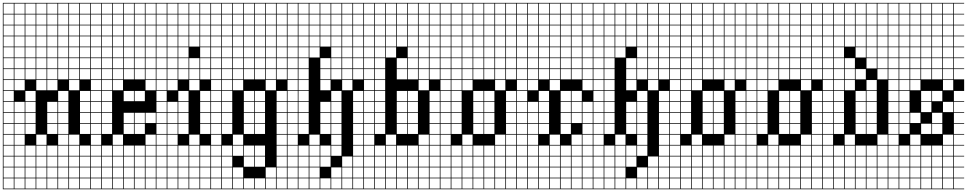

<svg xmlns="http://www.w3.org/2000/svg" viewBox="-20 -1025 6809 1352"><path d="M0 307.7V-1004.8H615.4V-1000H543.3V-927.9H615.4V-923.1H543.3V-851H615.4V-846.2H543.3V-774H615.4V-769.2H543.3V-697.1H615.4V-692.3H543.3V-620.2H615.4V-615.4H543.3V-543.3H615.4V-538.5H543.3V-466.3H615.4V-384.6H543.3V-312.5H615.4V-307.7H543.3V-235.6H615.4V-230.8H543.3V-158.7H615.4V-153.8H543.3V-81.7H615.4V0H543.3V72.1H615.4V76.9H543.3V149H615.4V153.8H543.3V226H615.4V230.8H543.3V302.9H615.4V307.7ZM466.3 -927.9H538.5V-1000H466.3ZM312.5 -927.9H384.6V-1000H312.5ZM235.6 -927.9H307.7V-1000H235.6ZM158.7 -927.9H230.8V-1000H158.7ZM4.8 -927.9H76.9V-1000H4.8ZM389.4 -927.9H461.5V-1000H389.4ZM81.7 -927.9H153.8V-1000H81.7ZM466.3 -851H538.5V-923.1H466.3ZM312.5 -851H384.6V-923.1H312.5ZM235.6 -851H307.7V-923.1H235.6ZM158.7 -851H230.8V-923.1H158.7ZM4.8 -851H76.9V-923.1H4.8ZM389.4 -851H461.5V-923.1H389.4ZM81.7 -851H153.8V-923.1H81.7ZM466.3 -774H538.5V-846.2H466.3ZM312.5 -774H384.6V-846.2H312.5ZM235.6 -774H307.7V-846.2H235.6ZM4.8 -774H76.9V-846.2H4.8ZM158.7 -774H230.8V-846.2H158.7ZM389.4 -774H461.5V-846.2H389.4ZM81.7 -774H153.8V-846.2H81.7ZM466.3 -697.1H538.5V-769.2H466.3ZM312.5 -697.1H384.6V-769.2H312.5ZM235.6 -697.1H307.7V-769.2H235.6ZM4.8 -697.1H76.9V-769.2H4.8ZM158.7 -697.1H230.8V-769.2H158.7ZM389.4 -697.1H461.5V-769.2H389.4ZM81.7 -697.1H153.8V-769.2H81.7ZM81.7 -620.2H153.8V-692.3H81.7ZM312.5 -620.2H384.6V-692.3H312.5ZM466.3 -620.2H538.5V-692.3H466.3ZM235.6 -620.2H307.7V-692.3H235.6ZM4.8 -620.2H76.9V-692.3H4.8ZM158.7 -620.2H230.8V-692.3H158.7ZM389.4 -620.2H461.5V-692.3H389.4ZM81.7 -543.3H153.8V-615.4H81.7ZM389.4 -543.3H461.5V-615.4H389.4ZM312.5 -543.3H384.6V-615.4H312.5ZM466.3 -543.3H538.5V-615.4H466.3ZM235.6 -543.3H307.7V-615.4H235.6ZM4.8 -543.3H76.9V-615.4H4.8ZM158.7 -543.3H230.8V-615.4H158.7ZM158.7 -466.3H230.8V-538.5H158.7ZM466.3 -466.3H538.5V-538.5H466.3ZM389.4 -466.3H461.5V-538.5H389.4ZM235.6 -466.3H307.7V-538.5H235.6ZM4.8 -466.3H76.9V-538.5H4.8ZM81.7 -466.3H153.8V-538.5H81.7ZM312.5 -466.3H384.6V-538.5H312.5ZM466.3 -389.4H538.5V-461.5H466.3ZM235.6 -389.4H307.7V-461.5H235.6ZM81.7 -389.4H153.8V-461.5H81.7ZM4.8 -389.4H76.9V-461.5H4.8ZM312.5 -389.4H384.6V-461.5H312.5ZM158.7 -312.5H230.8V-384.6H158.7ZM389.4 -312.5H461.5V-384.6H389.4ZM4.8 -312.5H76.9V-384.6H4.8ZM81.7 -235.6H153.8V-307.7H81.7ZM158.7 -235.6H230.8V-307.7H158.7ZM4.8 -235.6H76.9V-307.7H4.8ZM312.5 -235.6H384.6V-307.7H312.5ZM389.4 -235.6H461.5V-307.7H389.4ZM81.7 -158.7H153.8V-230.8H81.7ZM389.4 -158.7H461.5V-230.8H389.4ZM4.8 -158.7H76.9V-230.8H4.8ZM158.7 -158.7H230.8V-230.8H158.7ZM312.5 -158.7H384.6V-230.8H312.5ZM81.7 -81.7H153.8V-153.8H81.7ZM389.4 -81.7H461.5V-153.8H389.4ZM4.8 -81.7H76.9V-153.8H4.8ZM312.5 -81.7H384.6V-153.8H312.5ZM158.7 -81.7H230.8V-153.8H158.7ZM153.8 -76.9H81.7V-4.8H153.8ZM235.6 -4.8H307.7V-76.9H235.6ZM4.8 -4.8H76.9V-76.9H4.8ZM466.3 -4.8H538.5V-76.9H466.3ZM389.4 -4.8H461.5V-76.9H389.4ZM4.8 72.1H76.9V0H4.8ZM466.3 72.1H538.5V0H466.3ZM81.7 72.1H153.8V0H81.7ZM389.4 72.1H461.5V0H389.4ZM312.5 72.1H384.6V0H312.5ZM235.6 72.1H307.7V0H235.6ZM158.7 72.1H230.8V0H158.7ZM312.5 149H384.6V76.9H312.5ZM235.6 149H307.7V76.9H235.6ZM158.7 149H230.8V76.9H158.7ZM389.4 149H461.5V76.9H389.4ZM81.7 149H153.8V76.9H81.7ZM466.3 149H538.5V76.9H466.3ZM4.8 149H76.9V76.9H4.8ZM158.7 226H230.8V153.8H158.7ZM235.6 226H307.7V153.8H235.6ZM466.3 226H538.5V153.8H466.3ZM389.4 226H461.5V153.8H389.4ZM81.7 226H153.8V153.8H81.7ZM312.5 226H384.6V153.8H312.5ZM4.8 226H76.9V153.8H4.8ZM235.6 302.9H307.7V230.8H235.6ZM466.3 302.9H538.5V230.8H466.3ZM389.4 302.9H461.5V230.8H389.4ZM81.7 302.9H153.8V230.8H81.7ZM312.5 302.9H384.6V230.8H312.5ZM4.8 302.9H76.9V230.8H4.8ZM158.7 302.9H230.8V230.8H158.7Z M615.4 307.7V-1004.8H1076.9V-1000H1004.8V-927.9H1076.9V-923.1H1004.8V-851H1076.9V-846.2H1004.8V-774H1076.9V-769.2H1004.8V-697.1H1076.9V-692.3H1004.8V-620.2H1076.9V-615.4H1004.8V-543.3H1076.9V-538.5H1004.8V-466.3H1076.9V-461.5H1004.8V-389.4H1076.9V-230.8H1004.8V-158.7H1076.9V-76.9H1004.8V-4.8H1076.9V0H1004.8V72.1H1076.9V76.9H1004.8V149H1076.9V153.8H1004.8V226H1076.9V230.8H1004.8V302.9H1076.9V307.7ZM927.9 -927.9H1000V-1000H927.9ZM697.1 -927.9H769.2V-1000H697.1ZM774 -927.9H846.2V-1000H774ZM620.2 -927.9H692.3V-1000H620.2ZM851 -927.9H923.1V-1000H851ZM927.9 -851H1000V-923.1H927.9ZM851 -851H923.1V-923.1H851ZM774 -851H846.2V-923.1H774ZM697.1 -851H769.2V-923.1H697.1ZM620.2 -851H692.3V-923.1H620.2ZM927.9 -774H1000V-846.2H927.9ZM697.1 -774H769.2V-846.2H697.1ZM620.2 -774H692.3V-846.2H620.2ZM774 -774H846.2V-846.2H774ZM851 -774H923.1V-846.2H851ZM927.9 -697.1H1000V-769.2H927.9ZM620.2 -697.1H692.3V-769.2H620.2ZM697.1 -697.1H769.2V-769.2H697.1ZM774 -697.1H846.2V-769.2H774ZM851 -697.1H923.1V-769.2H851ZM927.9 -620.2H1000V-692.3H927.9ZM851 -620.2H923.1V-692.3H851ZM620.2 -620.2H692.3V-692.3H620.2ZM774 -620.2H846.2V-692.3H774ZM697.1 -620.2H769.2V-692.3H697.1ZM927.9 -543.3H1000V-615.4H927.9ZM697.1 -543.3H769.2V-615.4H697.1ZM774 -543.3H846.2V-615.4H774ZM620.2 -543.3H692.3V-615.4H620.2ZM851 -543.3H923.1V-615.4H851ZM697.1 -466.3H769.2V-538.5H697.1ZM774 -466.3H846.2V-538.5H774ZM620.2 -466.3H692.3V-538.5H620.2ZM851 -466.3H923.1V-538.5H851ZM927.9 -466.3H1000V-538.5H927.9ZM697.1 -389.4H769.2V-461.5H697.1ZM774 -389.4H846.2V-461.5H774ZM620.2 -389.4H692.3V-461.5H620.2ZM697.1 -312.5H769.2V-384.6H697.1ZM927.9 -312.5H1000V-384.6H927.9ZM620.2 -312.5H692.3V-384.6H620.2ZM851 -312.5H923.1V-384.6H851ZM697.1 -235.6H769.2V-307.7H697.1ZM620.2 -235.6H692.3V-307.7H620.2ZM697.1 -158.7H769.2V-230.8H697.1ZM927.9 -158.7H1000V-230.8H927.9ZM620.2 -158.7H692.3V-230.8H620.2ZM851 -158.7H923.1V-230.8H851ZM927.9 -81.7H1000V-153.8H927.9ZM697.1 -81.7H769.2V-153.8H697.1ZM620.2 -81.7H692.3V-153.8H620.2ZM851 -81.7H923.1V-153.8H851ZM692.3 -76.9H620.2V-4.8H692.3ZM774 -4.8H846.2V-76.9H774ZM851 72.1H923.1V0H851ZM927.9 72.1H1000V0H927.9ZM697.1 72.1H769.2V0H697.1ZM620.2 72.1H692.3V0H620.2ZM774 72.1H846.2V0H774ZM851 149H923.1V76.9H851ZM774 149H846.2V76.9H774ZM927.9 149H1000V76.9H927.9ZM697.1 149H769.2V76.9H697.1ZM620.2 149H692.3V76.9H620.2ZM851 226H923.1V153.8H851ZM774 226H846.2V153.8H774ZM927.9 226H1000V153.8H927.9ZM697.1 226H769.2V153.8H697.1ZM620.2 226H692.3V153.8H620.2ZM851 302.9H923.1V230.8H851ZM927.9 302.9H1000V230.8H927.9ZM774 302.9H846.2V230.8H774ZM697.1 302.9H769.2V230.8H697.1ZM620.2 302.9H692.3V230.8H620.2Z M1076.9 307.7V-1004.8H1461.5V-1000H1389.4V-927.9H1461.5V-923.1H1389.4V-851H1461.5V-846.2H1389.4V-774H1461.5V-769.2H1389.4V-697.1H1461.5V-692.3H1389.4V-620.2H1461.5V-615.4H1389.4V-543.3H1461.5V-538.5H1389.4V-466.3H1461.5V-384.6H1389.4V-312.5H1461.5V-307.7H1389.4V-235.6H1461.5V-230.8H1389.4V-158.7H1461.5V-153.8H1389.4V-81.7H1461.5V0H1389.4V72.1H1461.5V76.9H1389.4V149H1461.5V153.8H1389.4V226H1461.5V230.8H1389.4V302.9H1461.5V307.7ZM1312.5 -927.9H1384.6V-1000H1312.5ZM1235.6 -927.9H1307.7V-1000H1235.6ZM1158.7 -927.9H1230.8V-1000H1158.7ZM1081.7 -927.9H1153.8V-1000H1081.7ZM1312.5 -851H1384.6V-923.1H1312.5ZM1235.6 -851H1307.7V-923.1H1235.6ZM1158.7 -851H1230.8V-923.1H1158.7ZM1081.7 -851H1153.8V-923.1H1081.7ZM1312.5 -774H1384.6V-846.2H1312.5ZM1235.6 -774H1307.7V-846.2H1235.6ZM1158.7 -774H1230.8V-846.2H1158.7ZM1081.7 -774H1153.8V-846.2H1081.7ZM1158.7 -697.1H1230.8V-769.2H1158.7ZM1081.7 -697.1H1153.8V-769.2H1081.7ZM1312.5 -697.1H1384.6V-769.2H1312.5ZM1235.6 -697.1H1307.7V-769.2H1235.6ZM1081.7 -620.2H1153.8V-692.3H1081.7ZM1158.7 -620.2H1230.8V-692.3H1158.7ZM1235.6 -620.2H1307.7V-692.3H1235.6ZM1312.5 -543.3H1384.6V-615.4H1312.5ZM1158.7 -543.3H1230.8V-615.4H1158.7ZM1081.7 -543.3H1153.8V-615.4H1081.7ZM1235.6 -543.3H1307.7V-615.4H1235.6ZM1081.7 -466.3H1153.8V-538.5H1081.7ZM1312.5 -466.3H1384.6V-538.5H1312.5ZM1158.7 -466.3H1230.8V-538.5H1158.7ZM1235.6 -466.3H1307.7V-538.5H1235.6ZM1081.7 -389.4H1153.8V-461.5H1081.7ZM1312.5 -389.4H1384.6V-461.5H1312.5ZM1158.7 -389.4H1230.8V-461.5H1158.7ZM1081.7 -312.5H1153.8V-384.6H1081.7ZM1235.6 -312.5H1307.7V-384.6H1235.6ZM1158.7 -235.6H1230.8V-307.7H1158.7ZM1081.7 -235.6H1153.8V-307.7H1081.7ZM1235.6 -235.6H1307.7V-307.7H1235.6ZM1158.7 -158.7H1230.8V-230.8H1158.7ZM1081.7 -158.7H1153.8V-230.8H1081.7ZM1235.6 -158.7H1307.7V-230.8H1235.6ZM1158.7 -81.7H1230.8V-153.8H1158.7ZM1081.7 -81.7H1153.8V-153.8H1081.7ZM1235.6 -81.7H1307.7V-153.8H1235.6ZM1230.8 -76.9H1158.7V-4.8H1230.8ZM1081.7 -4.8H1153.8V-76.9H1081.7ZM1312.5 -4.8H1384.6V-76.9H1312.5ZM1081.7 72.1H1153.8V0H1081.7ZM1312.5 72.1H1384.6V0H1312.5ZM1158.7 72.1H1230.8V0H1158.7ZM1235.6 72.1H1307.7V0H1235.6ZM1235.6 149H1307.7V76.9H1235.6ZM1081.7 149H1153.8V76.9H1081.7ZM1312.5 149H1384.6V76.9H1312.5ZM1158.7 149H1230.8V76.9H1158.7ZM1235.6 226H1307.7V153.8H1235.6ZM1312.5 226H1384.6V153.8H1312.5ZM1158.7 226H1230.8V153.8H1158.7ZM1081.7 226H1153.8V153.8H1081.7ZM1235.6 302.9H1307.7V230.8H1235.6ZM1312.5 302.9H1384.6V230.8H1312.5ZM1158.7 302.9H1230.8V230.8H1158.7ZM1081.7 302.9H1153.8V230.8H1081.7Z M1461.5 307.7V-1004.8H2000V-1000H1927.9V-927.9H2000V-923.1H1927.9V-851H2000V-846.2H1927.9V-774H2000V-769.2H1927.9V-697.1H2000V-692.3H1927.9V-620.2H2000V-615.4H1927.9V-543.3H2000V-538.5H1927.9V-466.3H2000V-384.6H1927.9V-312.5H2000V-307.7H1927.9V-235.6H2000V-230.8H1927.9V-158.7H2000V-153.8H1927.9V-81.7H2000V-76.9H1927.9V-4.8H2000V0H1927.9V72.1H2000V76.9H1927.9V149H2000V153.8H1927.9V226H2000V230.8H1927.9V302.9H2000V307.7ZM1851 -927.9H1923.1V-1000H1851ZM1774 -927.9H1846.2V-1000H1774ZM1697.1 -927.9H1769.2V-1000H1697.1ZM1620.2 -927.9H1692.3V-1000H1620.2ZM1543.3 -927.9H1615.4V-1000H1543.3ZM1466.3 -927.9H1538.5V-1000H1466.3ZM1851 -851H1923.1V-923.1H1851ZM1774 -851H1846.2V-923.1H1774ZM1697.1 -851H1769.2V-923.1H1697.1ZM1620.2 -851H1692.3V-923.1H1620.2ZM1543.3 -851H1615.4V-923.1H1543.3ZM1466.3 -851H1538.5V-923.1H1466.3ZM1851 -774H1923.1V-846.2H1851ZM1774 -774H1846.2V-846.2H1774ZM1697.1 -774H1769.2V-846.2H1697.1ZM1620.2 -774H1692.3V-846.2H1620.2ZM1466.3 -774H1538.5V-846.2H1466.3ZM1543.3 -774H1615.4V-846.2H1543.3ZM1620.2 -697.1H1692.3V-769.2H1620.2ZM1851 -697.1H1923.1V-769.2H1851ZM1697.1 -697.1H1769.2V-769.2H1697.1ZM1543.3 -697.1H1615.4V-769.2H1543.3ZM1466.3 -697.1H1538.5V-769.2H1466.3ZM1774 -697.1H1846.2V-769.2H1774ZM1620.2 -620.2H1692.3V-692.3H1620.2ZM1697.1 -620.2H1769.2V-692.3H1697.1ZM1543.3 -620.2H1615.4V-692.3H1543.3ZM1851 -620.2H1923.1V-692.3H1851ZM1466.3 -620.2H1538.5V-692.3H1466.3ZM1774 -620.2H1846.2V-692.3H1774ZM1697.1 -543.3H1769.2V-615.4H1697.1ZM1543.3 -543.3H1615.4V-615.4H1543.3ZM1851 -543.3H1923.1V-615.4H1851ZM1620.2 -543.3H1692.3V-615.4H1620.2ZM1774 -543.3H1846.2V-615.4H1774ZM1466.3 -543.3H1538.5V-615.4H1466.3ZM1697.1 -466.3H1769.2V-538.5H1697.1ZM1543.3 -466.3H1615.4V-538.5H1543.3ZM1851 -466.3H1923.1V-538.5H1851ZM1774 -466.3H1846.2V-538.5H1774ZM1620.2 -466.3H1692.3V-538.5H1620.2ZM1466.3 -466.3H1538.5V-538.5H1466.3ZM1543.3 -389.4H1615.4V-461.5H1543.3ZM1851 -389.4H1923.1V-461.5H1851ZM1620.2 -389.4H1692.3V-461.5H1620.2ZM1466.3 -389.4H1538.5V-461.5H1466.3ZM1697.1 -312.5H1769.2V-384.6H1697.1ZM1774 -312.5H1846.2V-384.6H1774ZM1543.3 -312.5H1615.4V-384.6H1543.3ZM1466.3 -312.5H1538.5V-384.6H1466.3ZM1697.1 -235.6H1769.2V-307.7H1697.1ZM1543.3 -235.6H1615.4V-307.7H1543.3ZM1466.3 -235.6H1538.5V-307.7H1466.3ZM1774 -235.6H1846.2V-307.7H1774ZM1697.1 -158.7H1769.2V-230.8H1697.1ZM1543.3 -158.7H1615.4V-230.8H1543.3ZM1466.3 -158.7H1538.5V-230.8H1466.3ZM1774 -158.7H1846.2V-230.8H1774ZM1466.3 -81.7H1538.5V-153.8H1466.3ZM1697.1 -81.7H1769.2V-153.8H1697.1ZM1543.3 -81.7H1615.4V-153.8H1543.3ZM1774 -81.7H1846.2V-153.8H1774ZM1538.5 -76.9H1466.3V-4.8H1538.5ZM1620.2 -4.8H1692.3V-76.9H1620.2ZM1774 72.1H1846.2V0H1774ZM1697.1 72.1H1769.2V0H1697.1ZM1466.3 72.1H1538.5V0H1466.3ZM1620.2 72.1H1692.3V0H1620.2ZM1543.3 72.1H1615.4V0H1543.3ZM1774 149H1846.2V76.9H1774ZM1697.1 149H1769.2V76.9H1697.1ZM1466.3 149H1538.5V76.9H1466.3ZM1543.3 149H1615.4V76.9H1543.3ZM1543.3 226H1615.4V153.8H1543.3ZM1851 226H1923.1V153.8H1851ZM1620.2 226H1692.3V153.8H1620.2ZM1466.3 226H1538.5V153.8H1466.3ZM1774 302.9H1846.2V230.8H1774ZM1697.1 302.9H1769.2V230.8H1697.1ZM1851 302.9H1923.1V230.8H1851ZM1620.2 302.9H1692.3V230.8H1620.2ZM1543.3 302.9H1615.4V230.8H1543.3ZM1466.3 302.9H1538.5V230.8H1466.3Z M2000 307.7V-1004.8H2538.5V-1000H2466.3V-927.9H2538.5V-923.1H2466.3V-851H2538.5V-846.2H2466.3V-774H2538.5V-769.2H2466.3V-697.1H2538.5V-692.3H2466.3V-620.2H2538.5V-615.4H2466.3V-543.3H2538.5V-538.5H2466.3V-466.3H2538.5V-384.6H2466.3V-312.5H2538.5V-307.7H2466.3V-235.6H2538.5V-230.8H2466.3V-158.7H2538.5V-153.8H2466.3V-81.7H2538.5V-76.9H2466.3V-4.8H2538.5V0H2466.3V72.1H2538.5V76.9H2466.3V149H2538.5V153.8H2466.3V226H2538.5V230.8H2466.3V302.9H2538.5V307.7ZM2389.4 -927.9H2461.5V-1000H2389.4ZM2312.5 -927.9H2384.6V-1000H2312.5ZM2235.6 -927.9H2307.7V-1000H2235.6ZM2158.7 -927.9H2230.8V-1000H2158.7ZM2081.7 -927.9H2153.8V-1000H2081.7ZM2004.8 -927.9H2076.9V-1000H2004.8ZM2389.4 -851H2461.5V-923.1H2389.4ZM2312.5 -851H2384.6V-923.1H2312.5ZM2235.6 -851H2307.7V-923.1H2235.6ZM2158.7 -851H2230.8V-923.1H2158.7ZM2081.7 -851H2153.8V-923.1H2081.7ZM2004.8 -851H2076.9V-923.1H2004.8ZM2158.7 -774H2230.8V-846.2H2158.7ZM2004.8 -774H2076.9V-846.2H2004.8ZM2389.4 -774H2461.5V-846.2H2389.4ZM2235.6 -774H2307.7V-846.2H2235.6ZM2081.7 -774H2153.8V-846.2H2081.7ZM2312.5 -774H2384.6V-846.2H2312.5ZM2004.8 -697.1H2076.9V-769.2H2004.8ZM2389.4 -697.1H2461.5V-769.2H2389.4ZM2235.6 -697.1H2307.7V-769.2H2235.6ZM2081.7 -697.1H2153.8V-769.2H2081.7ZM2158.7 -697.1H2230.8V-769.2H2158.7ZM2312.5 -697.1H2384.6V-769.2H2312.5ZM2389.4 -620.2H2461.5V-692.3H2389.4ZM2081.7 -620.2H2153.8V-692.3H2081.7ZM2004.8 -620.2H2076.9V-692.3H2004.8ZM2312.5 -620.2H2384.6V-692.3H2312.5ZM2158.7 -620.2H2230.8V-692.3H2158.7ZM2004.8 -543.3H2076.9V-615.4H2004.8ZM2389.4 -543.3H2461.5V-615.4H2389.4ZM2235.6 -543.3H2307.7V-615.4H2235.6ZM2081.7 -543.3H2153.8V-615.4H2081.7ZM2312.5 -543.3H2384.6V-615.4H2312.5ZM2004.8 -466.3H2076.9V-538.5H2004.8ZM2389.4 -466.3H2461.5V-538.5H2389.4ZM2235.6 -466.3H2307.7V-538.5H2235.6ZM2081.7 -466.3H2153.8V-538.5H2081.7ZM2312.5 -466.3H2384.6V-538.5H2312.5ZM2004.8 -389.4H2076.9V-461.5H2004.8ZM2081.7 -389.4H2153.8V-461.5H2081.7ZM2389.4 -389.4H2461.5V-461.5H2389.4ZM2235.6 -389.4H2307.7V-461.5H2235.6ZM2004.8 -312.5H2076.9V-384.6H2004.8ZM2312.5 -312.5H2384.6V-384.6H2312.5ZM2081.7 -312.5H2153.8V-384.6H2081.7ZM2004.8 -235.6H2076.9V-307.7H2004.8ZM2312.5 -235.6H2384.6V-307.7H2312.5ZM2081.7 -235.6H2153.8V-307.7H2081.7ZM2235.6 -235.6H2307.7V-307.7H2235.6ZM2235.6 -158.7H2307.7V-230.8H2235.6ZM2081.7 -158.7H2153.8V-230.8H2081.7ZM2004.8 -158.7H2076.9V-230.8H2004.8ZM2312.5 -158.7H2384.6V-230.8H2312.5ZM2235.6 -81.7H2307.7V-153.8H2235.6ZM2081.7 -81.7H2153.8V-153.8H2081.7ZM2004.8 -81.7H2076.9V-153.8H2004.8ZM2312.5 -81.7H2384.6V-153.8H2312.5ZM2076.9 -76.9H2004.8V-4.8H2076.9ZM2312.5 -4.8H2384.6V-76.9H2312.5ZM2158.7 -4.8H2230.8V-76.9H2158.7ZM2004.8 72.1H2076.9V0H2004.8ZM2158.7 72.1H2230.8V0H2158.7ZM2312.5 72.1H2384.6V0H2312.5ZM2235.6 72.1H2307.7V0H2235.6ZM2081.7 72.1H2153.8V0H2081.7ZM2004.8 149H2076.9V76.9H2004.8ZM2389.4 149H2461.5V76.9H2389.4ZM2235.6 149H2307.7V76.9H2235.6ZM2081.7 149H2153.8V76.9H2081.7ZM2158.7 149H2230.8V76.9H2158.7ZM2312.5 226H2384.6V153.8H2312.5ZM2158.7 226H2230.8V153.8H2158.7ZM2004.8 226H2076.9V153.8H2004.8ZM2389.4 226H2461.5V153.8H2389.4ZM2081.7 226H2153.8V153.8H2081.7ZM2312.5 302.9H2384.6V230.8H2312.5ZM2235.6 302.9H2307.7V230.8H2235.6ZM2158.7 302.9H2230.8V230.8H2158.7ZM2389.4 302.9H2461.5V230.8H2389.4ZM2081.7 302.9H2153.8V230.8H2081.7ZM2004.8 302.9H2076.9V230.8H2004.8Z M2538.5 307.7V-1004.8H3076.9V-1000H3004.8V-927.9H3076.9V-923.1H3004.8V-851H3076.9V-846.2H3004.8V-774H3076.9V-769.2H3004.8V-697.1H3076.9V-692.3H3004.8V-620.2H3076.9V-615.4H3004.8V-543.3H3076.9V-538.5H3004.8V-466.3H3076.9V-384.6H3004.8V-312.5H3076.9V-307.7H3004.8V-235.6H3076.9V-230.8H3004.8V-158.7H3076.9V-153.8H3004.8V-81.7H3076.9V-76.9H3004.8V-4.8H3076.9V0H3004.8V72.1H3076.9V76.9H3004.8V149H3076.9V153.8H3004.8V226H3076.9V230.8H3004.8V302.9H3076.9V307.7ZM2697.1 -927.9H2769.2V-1000H2697.1ZM2620.2 -927.9H2692.3V-1000H2620.2ZM2851 -927.9H2923.1V-1000H2851ZM2927.9 -927.9H3000V-1000H2927.9ZM2543.3 -927.9H2615.4V-1000H2543.3ZM2774 -927.9H2846.2V-1000H2774ZM2927.9 -851H3000V-923.1H2927.9ZM2851 -851H2923.1V-923.1H2851ZM2620.2 -851H2692.3V-923.1H2620.2ZM2697.1 -851H2769.2V-923.1H2697.1ZM2774 -851H2846.2V-923.1H2774ZM2543.3 -851H2615.4V-923.1H2543.3ZM2697.1 -774H2769.2V-846.2H2697.1ZM2543.3 -774H2615.4V-846.2H2543.3ZM2774 -774H2846.2V-846.2H2774ZM2620.2 -774H2692.3V-846.2H2620.2ZM2851 -774H2923.1V-846.2H2851ZM2927.9 -774H3000V-846.2H2927.9ZM2543.3 -697.1H2615.4V-769.2H2543.3ZM2774 -697.1H2846.2V-769.2H2774ZM2927.9 -697.1H3000V-769.2H2927.9ZM2851 -697.1H2923.1V-769.2H2851ZM2697.1 -697.1H2769.2V-769.2H2697.1ZM2620.2 -697.1H2692.3V-769.2H2620.2ZM2927.9 -620.2H3000V-692.3H2927.9ZM2543.3 -620.2H2615.4V-692.3H2543.3ZM2851 -620.2H2923.1V-692.3H2851ZM2697.1 -620.2H2769.2V-692.3H2697.1ZM2620.2 -620.2H2692.3V-692.3H2620.2ZM2543.3 -543.3H2615.4V-615.4H2543.3ZM2851 -543.3H2923.1V-615.4H2851ZM2774 -543.3H2846.2V-615.4H2774ZM2620.2 -543.3H2692.3V-615.4H2620.2ZM2927.9 -543.3H3000V-615.4H2927.9ZM2927.9 -466.3H3000V-538.5H2927.9ZM2620.2 -466.3H2692.3V-538.5H2620.2ZM2851 -466.3H2923.1V-538.5H2851ZM2774 -466.3H2846.2V-538.5H2774ZM2543.3 -466.3H2615.4V-538.5H2543.3ZM2543.3 -389.4H2615.4V-461.5H2543.3ZM2927.9 -389.4H3000V-461.5H2927.9ZM2620.2 -389.4H2692.3V-461.5H2620.2ZM2620.2 -312.5H2692.3V-384.6H2620.2ZM2543.3 -312.5H2615.4V-384.6H2543.3ZM2774 -312.5H2846.2V-384.6H2774ZM2851 -312.5H2923.1V-384.6H2851ZM2620.2 -235.6H2692.3V-307.7H2620.2ZM2543.3 -235.6H2615.4V-307.7H2543.3ZM2774 -235.6H2846.2V-307.7H2774ZM2851 -235.6H2923.1V-307.7H2851ZM2543.3 -158.7H2615.4V-230.8H2543.3ZM2620.2 -158.7H2692.3V-230.8H2620.2ZM2774 -158.7H2846.2V-230.8H2774ZM2851 -158.7H2923.1V-230.8H2851ZM2543.3 -81.7H2615.4V-153.8H2543.3ZM2774 -81.7H2846.2V-153.8H2774ZM2620.2 -81.7H2692.3V-153.8H2620.2ZM2851 -81.7H2923.1V-153.8H2851ZM2615.4 -76.9H2543.3V-4.8H2615.4ZM2697.1 -4.8H2769.2V-76.9H2697.1ZM2927.9 -4.8H3000V-76.9H2927.9ZM2851 72.1H2923.1V0H2851ZM2620.2 72.1H2692.3V0H2620.2ZM2774 72.1H2846.2V0H2774ZM2543.3 72.1H2615.4V0H2543.3ZM2927.9 72.1H3000V0H2927.9ZM2697.1 72.1H2769.2V0H2697.1ZM2851 149H2923.1V76.9H2851ZM2620.2 149H2692.3V76.9H2620.2ZM2774 149H2846.2V76.9H2774ZM2543.3 149H2615.4V76.9H2543.3ZM2927.9 149H3000V76.9H2927.9ZM2697.1 149H2769.2V76.9H2697.1ZM2851 226H2923.1V153.8H2851ZM2620.2 226H2692.3V153.8H2620.2ZM2774 226H2846.2V153.8H2774ZM2697.1 226H2769.2V153.8H2697.1ZM2543.3 226H2615.4V153.8H2543.3ZM2927.9 226H3000V153.8H2927.9ZM2927.9 302.9H3000V230.8H2927.9ZM2851 302.9H2923.1V230.8H2851ZM2543.3 302.9H2615.4V230.8H2543.3ZM2697.1 302.9H2769.2V230.8H2697.1ZM2620.2 302.9H2692.3V230.8H2620.2ZM2774 302.9H2846.2V230.8H2774Z M3076.9 307.7V-1004.8H3615.4V-1000H3543.3V-927.9H3615.4V-923.1H3543.3V-851H3615.4V-846.2H3543.3V-774H3615.4V-769.2H3543.3V-697.1H3615.4V-692.3H3543.3V-620.2H3615.4V-615.4H3543.3V-543.3H3615.4V-538.5H3543.3V-466.3H3615.4V-384.6H3543.3V-312.5H3615.4V-307.7H3543.3V-235.6H3615.4V-230.8H3543.3V-158.7H3615.4V-153.8H3543.3V-81.7H3615.4V-76.9H3543.3V-4.8H3615.4V0H3543.3V72.1H3615.4V76.9H3543.3V149H3615.4V153.8H3543.3V226H3615.4V230.8H3543.3V302.9H3615.4V307.7ZM3466.3 -927.9H3538.5V-1000H3466.3ZM3389.4 -927.9H3461.5V-1000H3389.4ZM3312.5 -927.9H3384.6V-1000H3312.5ZM3235.6 -927.9H3307.7V-1000H3235.6ZM3158.7 -927.9H3230.8V-1000H3158.7ZM3081.7 -927.9H3153.8V-1000H3081.7ZM3235.6 -851H3307.7V-923.1H3235.6ZM3389.4 -851H3461.5V-923.1H3389.4ZM3158.7 -851H3230.8V-923.1H3158.7ZM3081.7 -851H3153.8V-923.1H3081.7ZM3312.5 -851H3384.6V-923.1H3312.5ZM3466.3 -851H3538.5V-923.1H3466.3ZM3389.4 -774H3461.5V-846.2H3389.4ZM3158.7 -774H3230.8V-846.2H3158.7ZM3081.7 -774H3153.8V-846.2H3081.7ZM3466.3 -774H3538.5V-846.2H3466.3ZM3312.5 -774H3384.6V-846.2H3312.5ZM3235.6 -774H3307.7V-846.2H3235.6ZM3235.6 -697.1H3307.7V-769.2H3235.6ZM3389.4 -697.1H3461.5V-769.2H3389.4ZM3081.7 -697.1H3153.8V-769.2H3081.7ZM3466.3 -697.1H3538.5V-769.2H3466.3ZM3158.7 -697.1H3230.8V-769.2H3158.7ZM3312.5 -697.1H3384.6V-769.2H3312.5ZM3389.4 -620.2H3461.5V-692.3H3389.4ZM3312.5 -620.2H3384.6V-692.3H3312.5ZM3466.3 -620.2H3538.5V-692.3H3466.3ZM3081.7 -620.2H3153.8V-692.3H3081.7ZM3158.7 -620.2H3230.8V-692.3H3158.7ZM3235.6 -620.2H3307.7V-692.3H3235.6ZM3158.7 -543.3H3230.8V-615.4H3158.7ZM3081.7 -543.3H3153.8V-615.4H3081.7ZM3466.3 -543.3H3538.5V-615.4H3466.3ZM3312.5 -543.3H3384.6V-615.4H3312.5ZM3389.4 -543.3H3461.5V-615.4H3389.4ZM3235.6 -543.3H3307.7V-615.4H3235.6ZM3312.5 -466.3H3384.6V-538.5H3312.5ZM3158.7 -466.3H3230.8V-538.5H3158.7ZM3466.3 -466.3H3538.5V-538.5H3466.3ZM3081.7 -466.3H3153.8V-538.5H3081.7ZM3389.4 -466.3H3461.5V-538.5H3389.4ZM3235.6 -466.3H3307.7V-538.5H3235.6ZM3235.6 -389.4H3307.7V-461.5H3235.6ZM3466.3 -389.4H3538.5V-461.5H3466.3ZM3158.7 -389.4H3230.8V-461.5H3158.7ZM3081.7 -389.4H3153.8V-461.5H3081.7ZM3158.7 -312.5H3230.8V-384.6H3158.7ZM3081.7 -312.5H3153.8V-384.6H3081.7ZM3389.4 -312.5H3461.5V-384.6H3389.4ZM3312.5 -312.5H3384.6V-384.6H3312.5ZM3081.7 -235.6H3153.8V-307.7H3081.7ZM3312.5 -235.6H3384.6V-307.7H3312.5ZM3389.4 -235.6H3461.5V-307.7H3389.4ZM3158.7 -235.6H3230.8V-307.7H3158.7ZM3312.5 -158.7H3384.6V-230.8H3312.5ZM3081.7 -158.7H3153.8V-230.8H3081.7ZM3158.7 -158.7H3230.8V-230.8H3158.7ZM3389.4 -158.7H3461.5V-230.8H3389.4ZM3312.5 -81.7H3384.6V-153.8H3312.5ZM3158.7 -81.7H3230.8V-153.8H3158.7ZM3081.7 -81.7H3153.8V-153.8H3081.7ZM3389.4 -81.7H3461.5V-153.8H3389.4ZM3153.8 -76.9H3081.7V-4.8H3153.8ZM3235.6 -4.8H3307.7V-76.9H3235.6ZM3466.3 -4.8H3538.5V-76.9H3466.3ZM3389.4 72.1H3461.5V0H3389.4ZM3312.5 72.1H3384.6V0H3312.5ZM3235.6 72.1H3307.7V0H3235.6ZM3466.3 72.1H3538.5V0H3466.3ZM3081.7 72.1H3153.8V0H3081.7ZM3158.7 72.1H3230.8V0H3158.7ZM3389.4 149H3461.5V76.9H3389.4ZM3081.7 149H3153.8V76.9H3081.7ZM3235.6 149H3307.7V76.9H3235.6ZM3466.3 149H3538.5V76.9H3466.3ZM3158.7 149H3230.8V76.9H3158.7ZM3312.5 149H3384.6V76.9H3312.5ZM3081.7 226H3153.8V153.8H3081.7ZM3389.4 226H3461.5V153.8H3389.4ZM3312.5 226H3384.6V153.8H3312.5ZM3466.3 226H3538.5V153.8H3466.3ZM3235.6 226H3307.7V153.8H3235.6ZM3158.7 226H3230.8V153.8H3158.7ZM3389.4 302.9H3461.5V230.8H3389.4ZM3312.5 302.9H3384.6V230.8H3312.5ZM3081.7 302.9H3153.8V230.8H3081.7ZM3466.3 302.9H3538.5V230.8H3466.3ZM3235.6 302.9H3307.7V230.8H3235.6ZM3158.7 302.9H3230.8V230.8H3158.7Z M3615.4 307.7V-1004.8H4153.8V-1000H4081.7V-927.9H4153.8V-923.1H4081.7V-851H4153.8V-846.2H4081.7V-774H4153.8V-769.2H4081.7V-697.1H4153.8V-692.3H4081.7V-620.2H4153.8V-615.4H4081.7V-543.3H4153.8V-538.5H4081.7V-466.3H4153.8V-461.5H4081.7V-389.4H4153.8V-307.7H4081.7V-235.6H4153.8V-230.8H4081.7V-158.7H4153.8V-153.8H4081.7V-81.7H4153.8V-76.9H4081.7V-4.8H4153.8V0H4081.7V72.1H4153.8V76.9H4081.7V149H4153.8V153.8H4081.7V226H4153.8V230.8H4081.7V302.9H4153.8V307.7ZM4004.8 -927.9H4076.9V-1000H4004.8ZM3927.9 -927.9H4000V-1000H3927.9ZM3851 -927.9H3923.1V-1000H3851ZM3774 -927.9H3846.2V-1000H3774ZM3697.1 -927.9H3769.2V-1000H3697.1ZM3620.2 -927.9H3692.3V-1000H3620.2ZM4004.8 -851H4076.9V-923.1H4004.8ZM3927.9 -851H4000V-923.1H3927.9ZM3851 -851H3923.1V-923.1H3851ZM3774 -851H3846.2V-923.1H3774ZM3697.1 -851H3769.2V-923.1H3697.1ZM3620.2 -851H3692.3V-923.1H3620.2ZM3774 -774H3846.2V-846.2H3774ZM3620.2 -774H3692.3V-846.2H3620.2ZM4004.8 -774H4076.9V-846.2H4004.8ZM3851 -774H3923.1V-846.2H3851ZM3697.1 -774H3769.2V-846.2H3697.1ZM3927.9 -774H4000V-846.2H3927.9ZM3620.2 -697.1H3692.3V-769.2H3620.2ZM4004.8 -697.1H4076.9V-769.2H4004.8ZM3851 -697.1H3923.1V-769.2H3851ZM3697.1 -697.1H3769.2V-769.2H3697.1ZM3774 -697.1H3846.2V-769.2H3774ZM3927.9 -697.1H4000V-769.2H3927.9ZM3620.2 -620.2H3692.3V-692.3H3620.2ZM4004.8 -620.2H4076.9V-692.3H4004.8ZM3851 -620.2H3923.1V-692.3H3851ZM3697.1 -620.2H3769.2V-692.3H3697.1ZM3927.9 -620.2H4000V-692.3H3927.9ZM3774 -620.2H3846.2V-692.3H3774ZM4004.8 -543.3H4076.9V-615.4H4004.8ZM3851 -543.3H3923.1V-615.4H3851ZM3697.1 -543.3H3769.2V-615.4H3697.1ZM3620.2 -543.3H3692.3V-615.4H3620.2ZM3927.9 -543.3H4000V-615.4H3927.9ZM3774 -543.3H3846.2V-615.4H3774ZM3620.2 -466.3H3692.3V-538.5H3620.2ZM3851 -466.3H3923.1V-538.5H3851ZM4004.8 -466.3H4076.9V-538.5H4004.8ZM3697.1 -466.3H3769.2V-538.5H3697.1ZM3927.9 -466.3H4000V-538.5H3927.9ZM3774 -466.3H3846.2V-538.5H3774ZM3851 -389.4H3923.1V-461.5H3851ZM3697.1 -389.4H3769.2V-461.5H3697.1ZM3620.2 -389.4H3692.3V-461.5H3620.2ZM3774 -312.5H3846.2V-384.6H3774ZM3620.2 -312.5H3692.3V-384.6H3620.2ZM3927.9 -312.5H4000V-384.6H3927.9ZM4004.8 -312.5H4076.9V-384.6H4004.8ZM3774 -235.6H3846.2V-307.7H3774ZM3927.9 -235.6H4000V-307.7H3927.9ZM3697.1 -235.6H3769.2V-307.7H3697.1ZM4004.8 -235.6H4076.9V-307.7H4004.8ZM3620.2 -235.6H3692.3V-307.7H3620.2ZM3846.2 -230.8H3774V-158.7H3846.2ZM3697.1 -158.7H3769.2V-230.8H3697.1ZM4004.8 -158.7H4076.9V-230.8H4004.8ZM3620.2 -158.7H3692.3V-230.8H3620.2ZM3927.9 -158.7H4000V-230.8H3927.9ZM3697.1 -81.7H3769.2V-153.8H3697.1ZM3774 -81.7H3846.2V-153.8H3774ZM3620.2 -81.7H3692.3V-153.8H3620.2ZM3927.9 -81.7H4000V-153.8H3927.9ZM3851 -4.8H3923.1V-76.9H3851ZM3697.1 -4.8H3769.2V-76.9H3697.1ZM3620.2 -4.8H3692.3V-76.9H3620.2ZM4004.8 -4.8H4076.9V-76.9H4004.8ZM3927.9 72.1H4000V0H3927.9ZM3774 72.1H3846.2V0H3774ZM3851 72.1H3923.1V0H3851ZM4004.8 72.1H4076.9V0H4004.8ZM3620.2 72.1H3692.3V0H3620.2ZM3697.1 72.1H3769.2V0H3697.1ZM3927.9 149H4000V76.9H3927.9ZM3774 149H3846.2V76.9H3774ZM3620.2 149H3692.3V76.9H3620.2ZM4004.8 149H4076.9V76.9H4004.8ZM3851 149H3923.1V76.9H3851ZM3697.1 149H3769.2V76.9H3697.1ZM3927.9 226H4000V153.8H3927.9ZM3774 226H3846.2V153.8H3774ZM3620.2 226H3692.3V153.8H3620.2ZM4004.8 226H4076.9V153.8H4004.8ZM3851 226H3923.1V153.8H3851ZM3697.1 226H3769.2V153.8H3697.1ZM4004.8 302.9H4076.9V230.8H4004.8ZM3927.9 302.9H4000V230.8H3927.9ZM3851 302.9H3923.1V230.8H3851ZM3697.1 302.9H3769.2V230.8H3697.1ZM3620.2 302.9H3692.3V230.8H3620.2ZM3774 302.9H3846.2V230.8H3774Z M4153.8 307.7V-1004.8H4692.3V-1000H4620.2V-927.9H4692.3V-923.1H4620.2V-851H4692.3V-846.2H4620.2V-774H4692.3V-769.2H4620.2V-697.1H4692.3V-692.3H4620.2V-620.2H4692.3V-615.4H4620.2V-543.3H4692.3V-538.5H4620.2V-466.3H4692.3V-384.6H4620.2V-312.5H4692.3V-307.7H4620.2V-235.6H4692.3V-230.8H4620.2V-158.7H4692.3V-153.8H4620.2V-81.7H4692.3V-76.9H4620.2V-4.8H4692.3V0H4620.2V72.1H4692.3V76.9H4620.2V149H4692.3V153.8H4620.2V226H4692.3V230.8H4620.2V302.9H4692.3V307.7ZM4543.3 -927.9H4615.4V-1000H4543.3ZM4466.3 -927.9H4538.5V-1000H4466.3ZM4389.4 -927.9H4461.5V-1000H4389.4ZM4312.5 -927.9H4384.6V-1000H4312.5ZM4235.6 -927.9H4307.7V-1000H4235.6ZM4158.7 -927.9H4230.8V-1000H4158.7ZM4543.3 -851H4615.4V-923.1H4543.3ZM4466.3 -851H4538.5V-923.1H4466.3ZM4389.4 -851H4461.5V-923.1H4389.4ZM4312.5 -851H4384.6V-923.1H4312.5ZM4235.6 -851H4307.7V-923.1H4235.6ZM4158.7 -851H4230.8V-923.1H4158.7ZM4312.5 -774H4384.6V-846.2H4312.5ZM4158.7 -774H4230.8V-846.2H4158.7ZM4543.3 -774H4615.4V-846.2H4543.3ZM4389.4 -774H4461.5V-846.2H4389.4ZM4235.6 -774H4307.7V-846.2H4235.6ZM4466.3 -774H4538.5V-846.2H4466.3ZM4158.7 -697.1H4230.8V-769.2H4158.7ZM4543.3 -697.1H4615.4V-769.2H4543.3ZM4389.4 -697.1H4461.5V-769.2H4389.4ZM4235.6 -697.1H4307.7V-769.2H4235.6ZM4312.5 -697.1H4384.6V-769.2H4312.5ZM4466.3 -697.1H4538.5V-769.2H4466.3ZM4543.3 -620.2H4615.4V-692.3H4543.3ZM4235.6 -620.2H4307.7V-692.3H4235.6ZM4158.7 -620.2H4230.8V-692.3H4158.7ZM4466.3 -620.2H4538.5V-692.3H4466.3ZM4312.5 -620.2H4384.6V-692.3H4312.5ZM4158.7 -543.3H4230.8V-615.4H4158.7ZM4543.3 -543.3H4615.4V-615.4H4543.3ZM4389.4 -543.3H4461.5V-615.4H4389.4ZM4235.6 -543.3H4307.7V-615.4H4235.6ZM4466.3 -543.3H4538.5V-615.4H4466.3ZM4158.7 -466.3H4230.8V-538.5H4158.7ZM4543.3 -466.3H4615.4V-538.5H4543.3ZM4389.4 -466.3H4461.5V-538.5H4389.4ZM4235.6 -466.3H4307.7V-538.5H4235.6ZM4466.3 -466.3H4538.5V-538.5H4466.3ZM4158.7 -389.4H4230.8V-461.5H4158.7ZM4235.6 -389.4H4307.7V-461.5H4235.6ZM4543.3 -389.4H4615.4V-461.5H4543.3ZM4389.4 -389.4H4461.5V-461.5H4389.4ZM4158.7 -312.5H4230.8V-384.6H4158.7ZM4466.3 -312.5H4538.5V-384.6H4466.3ZM4235.6 -312.5H4307.7V-384.6H4235.6ZM4158.7 -235.6H4230.8V-307.7H4158.7ZM4466.3 -235.6H4538.5V-307.7H4466.3ZM4235.6 -235.6H4307.7V-307.7H4235.6ZM4389.4 -235.6H4461.5V-307.7H4389.4ZM4389.4 -158.7H4461.5V-230.8H4389.4ZM4235.6 -158.7H4307.7V-230.8H4235.6ZM4158.7 -158.7H4230.8V-230.8H4158.7ZM4466.3 -158.7H4538.5V-230.8H4466.3ZM4389.4 -81.7H4461.5V-153.8H4389.4ZM4235.6 -81.7H4307.7V-153.8H4235.6ZM4158.7 -81.7H4230.8V-153.8H4158.7ZM4466.3 -81.7H4538.5V-153.8H4466.3ZM4230.8 -76.9H4158.7V-4.8H4230.8ZM4466.3 -4.8H4538.5V-76.9H4466.3ZM4312.5 -4.8H4384.6V-76.9H4312.5ZM4158.7 72.1H4230.8V0H4158.7ZM4312.5 72.1H4384.6V0H4312.5ZM4466.3 72.1H4538.5V0H4466.3ZM4389.4 72.1H4461.5V0H4389.4ZM4235.6 72.1H4307.7V0H4235.6ZM4158.7 149H4230.8V76.9H4158.7ZM4543.3 149H4615.4V76.9H4543.3ZM4389.4 149H4461.5V76.9H4389.4ZM4235.6 149H4307.7V76.9H4235.6ZM4312.5 149H4384.6V76.9H4312.5ZM4466.3 226H4538.5V153.8H4466.3ZM4312.5 226H4384.6V153.8H4312.5ZM4158.7 226H4230.8V153.8H4158.7ZM4543.3 226H4615.4V153.8H4543.3ZM4235.6 226H4307.7V153.8H4235.6ZM4466.3 302.9H4538.5V230.8H4466.3ZM4389.4 302.9H4461.5V230.8H4389.4ZM4312.5 302.9H4384.6V230.8H4312.5ZM4543.3 302.9H4615.4V230.8H4543.3ZM4235.6 302.9H4307.7V230.8H4235.6ZM4158.7 302.9H4230.8V230.8H4158.7Z M4692.3 307.7V-1004.8H5230.8V-1000H5158.7V-927.9H5230.8V-923.1H5158.7V-851H5230.8V-846.2H5158.7V-774H5230.8V-769.2H5158.7V-697.1H5230.8V-692.3H5158.7V-620.2H5230.8V-615.4H5158.7V-543.3H5230.8V-538.5H5158.7V-466.3H5230.8V-384.6H5158.7V-312.5H5230.8V-307.7H5158.7V-235.6H5230.8V-230.8H5158.7V-158.7H5230.8V-153.8H5158.7V-81.7H5230.8V-76.9H5158.7V-4.8H5230.8V0H5158.7V72.1H5230.8V76.9H5158.7V149H5230.8V153.8H5158.7V226H5230.8V230.8H5158.7V302.9H5230.8V307.7ZM5081.7 -927.9H5153.8V-1000H5081.7ZM5004.8 -927.9H5076.9V-1000H5004.8ZM4927.9 -927.9H5000V-1000H4927.9ZM4851 -927.9H4923.1V-1000H4851ZM4774 -927.9H4846.2V-1000H4774ZM4697.1 -927.9H4769.2V-1000H4697.1ZM4851 -851H4923.1V-923.1H4851ZM5004.8 -851H5076.9V-923.1H5004.8ZM4774 -851H4846.2V-923.1H4774ZM4697.1 -851H4769.2V-923.1H4697.1ZM4927.9 -851H5000V-923.1H4927.9ZM5081.7 -851H5153.8V-923.1H5081.7ZM5004.8 -774H5076.9V-846.2H5004.8ZM4774 -774H4846.2V-846.2H4774ZM4697.1 -774H4769.2V-846.2H4697.1ZM5081.7 -774H5153.8V-846.2H5081.7ZM4927.9 -774H5000V-846.2H4927.9ZM4851 -774H4923.1V-846.2H4851ZM4851 -697.1H4923.1V-769.2H4851ZM5004.8 -697.1H5076.9V-769.2H5004.8ZM4697.1 -697.1H4769.2V-769.2H4697.1ZM5081.7 -697.1H5153.8V-769.2H5081.7ZM4774 -697.1H4846.2V-769.2H4774ZM4927.9 -697.1H5000V-769.2H4927.9ZM5004.8 -620.2H5076.9V-692.3H5004.8ZM4927.9 -620.2H5000V-692.3H4927.9ZM5081.7 -620.2H5153.8V-692.3H5081.7ZM4697.1 -620.2H4769.2V-692.3H4697.1ZM4774 -620.2H4846.2V-692.3H4774ZM4851 -620.2H4923.1V-692.3H4851ZM4774 -543.3H4846.2V-615.4H4774ZM4697.1 -543.3H4769.2V-615.4H4697.1ZM5081.7 -543.3H5153.8V-615.4H5081.7ZM4927.9 -543.3H5000V-615.4H4927.9ZM5004.8 -543.3H5076.9V-615.4H5004.8ZM4851 -543.3H4923.1V-615.4H4851ZM4927.9 -466.3H5000V-538.5H4927.9ZM4774 -466.3H4846.2V-538.5H4774ZM5081.7 -466.3H5153.8V-538.5H5081.7ZM4697.1 -466.3H4769.2V-538.5H4697.1ZM5004.8 -466.3H5076.9V-538.5H5004.8ZM4851 -466.3H4923.1V-538.5H4851ZM4851 -389.4H4923.1V-461.5H4851ZM5081.7 -389.4H5153.8V-461.5H5081.7ZM4774 -389.4H4846.2V-461.5H4774ZM4697.1 -389.4H4769.2V-461.5H4697.1ZM4774 -312.5H4846.2V-384.6H4774ZM4697.1 -312.5H4769.2V-384.6H4697.1ZM5004.8 -312.5H5076.9V-384.6H5004.8ZM4927.9 -312.5H5000V-384.6H4927.9ZM4697.1 -235.6H4769.2V-307.7H4697.1ZM4927.9 -235.6H5000V-307.7H4927.9ZM5004.8 -235.6H5076.9V-307.7H5004.8ZM4774 -235.6H4846.2V-307.7H4774ZM4927.9 -158.7H5000V-230.8H4927.9ZM4697.1 -158.7H4769.2V-230.8H4697.1ZM4774 -158.7H4846.2V-230.8H4774ZM5004.8 -158.7H5076.9V-230.8H5004.8ZM4927.9 -81.7H5000V-153.8H4927.9ZM4774 -81.7H4846.2V-153.8H4774ZM4697.1 -81.7H4769.2V-153.8H4697.1ZM5004.8 -81.7H5076.9V-153.8H5004.8ZM4769.2 -76.9H4697.1V-4.8H4769.2ZM4851 -4.8H4923.1V-76.9H4851ZM5081.7 -4.8H5153.8V-76.9H5081.7ZM5004.8 72.1H5076.9V0H5004.8ZM4927.9 72.1H5000V0H4927.9ZM4851 72.1H4923.1V0H4851ZM5081.7 72.1H5153.8V0H5081.7ZM4697.1 72.1H4769.2V0H4697.1ZM4774 72.1H4846.2V0H4774ZM5004.8 149H5076.9V76.9H5004.8ZM4697.1 149H4769.2V76.9H4697.1ZM4851 149H4923.1V76.9H4851ZM5081.7 149H5153.8V76.9H5081.7ZM4774 149H4846.2V76.9H4774ZM4927.9 149H5000V76.9H4927.9ZM4697.1 226H4769.2V153.8H4697.1ZM5004.8 226H5076.9V153.8H5004.8ZM4927.9 226H5000V153.8H4927.9ZM5081.7 226H5153.8V153.8H5081.7ZM4851 226H4923.1V153.8H4851ZM4774 226H4846.2V153.8H4774ZM5004.8 302.9H5076.9V230.8H5004.8ZM4927.9 302.9H5000V230.8H4927.9ZM4697.1 302.9H4769.2V230.8H4697.1ZM5081.7 302.9H5153.8V230.8H5081.7ZM4851 302.9H4923.1V230.8H4851ZM4774 302.9H4846.2V230.8H4774Z M5230.8 307.7V-1004.8H5769.2V-1000H5697.1V-927.9H5769.2V-923.1H5697.1V-851H5769.2V-846.2H5697.1V-774H5769.2V-769.2H5697.1V-697.1H5769.2V-692.3H5697.1V-620.2H5769.2V-615.4H5697.1V-543.3H5769.2V-538.5H5697.1V-466.3H5769.2V-384.6H5697.1V-312.5H5769.2V-307.7H5697.1V-235.6H5769.2V-230.8H5697.1V-158.7H5769.2V-153.8H5697.1V-81.7H5769.2V-76.9H5697.1V-4.8H5769.2V0H5697.1V72.1H5769.2V76.9H5697.1V149H5769.2V153.8H5697.1V226H5769.2V230.8H5697.1V302.9H5769.2V307.7ZM5620.2 -927.9H5692.3V-1000H5620.2ZM5543.3 -927.9H5615.4V-1000H5543.3ZM5466.3 -927.9H5538.5V-1000H5466.3ZM5389.4 -927.9H5461.5V-1000H5389.4ZM5312.5 -927.9H5384.6V-1000H5312.5ZM5235.6 -927.9H5307.7V-1000H5235.6ZM5389.4 -851H5461.5V-923.1H5389.4ZM5543.3 -851H5615.4V-923.1H5543.3ZM5312.5 -851H5384.6V-923.1H5312.5ZM5235.6 -851H5307.7V-923.1H5235.6ZM5466.3 -851H5538.5V-923.1H5466.3ZM5620.2 -851H5692.3V-923.1H5620.2ZM5543.3 -774H5615.4V-846.2H5543.3ZM5312.5 -774H5384.6V-846.2H5312.5ZM5235.6 -774H5307.7V-846.2H5235.6ZM5620.2 -774H5692.3V-846.2H5620.2ZM5466.3 -774H5538.5V-846.2H5466.3ZM5389.4 -774H5461.5V-846.2H5389.4ZM5389.4 -697.1H5461.5V-769.2H5389.4ZM5543.3 -697.1H5615.4V-769.2H5543.3ZM5235.6 -697.1H5307.7V-769.2H5235.6ZM5620.2 -697.1H5692.3V-769.2H5620.2ZM5312.5 -697.1H5384.6V-769.2H5312.5ZM5466.3 -697.1H5538.5V-769.2H5466.3ZM5543.3 -620.2H5615.4V-692.3H5543.3ZM5466.3 -620.2H5538.5V-692.3H5466.3ZM5620.2 -620.2H5692.3V-692.3H5620.2ZM5235.6 -620.2H5307.7V-692.3H5235.6ZM5312.5 -620.2H5384.6V-692.3H5312.5ZM5389.4 -620.2H5461.5V-692.3H5389.4ZM5312.5 -543.3H5384.6V-615.4H5312.5ZM5235.6 -543.3H5307.7V-615.4H5235.6ZM5620.2 -543.3H5692.3V-615.4H5620.2ZM5466.3 -543.3H5538.5V-615.4H5466.3ZM5543.3 -543.3H5615.4V-615.4H5543.3ZM5389.4 -543.3H5461.5V-615.4H5389.4ZM5466.3 -466.3H5538.5V-538.5H5466.3ZM5312.5 -466.3H5384.6V-538.5H5312.5ZM5620.2 -466.3H5692.3V-538.5H5620.2ZM5235.6 -466.3H5307.7V-538.5H5235.6ZM5543.3 -466.3H5615.4V-538.5H5543.3ZM5389.4 -466.3H5461.5V-538.5H5389.4ZM5389.4 -389.4H5461.5V-461.5H5389.4ZM5620.2 -389.4H5692.3V-461.5H5620.2ZM5312.5 -389.4H5384.6V-461.5H5312.5ZM5235.6 -389.4H5307.7V-461.5H5235.6ZM5312.5 -312.5H5384.6V-384.6H5312.5ZM5235.6 -312.5H5307.7V-384.6H5235.6ZM5543.3 -312.5H5615.4V-384.6H5543.3ZM5466.3 -312.5H5538.5V-384.6H5466.3ZM5235.6 -235.6H5307.7V-307.7H5235.6ZM5466.3 -235.6H5538.5V-307.7H5466.3ZM5543.3 -235.6H5615.4V-307.7H5543.3ZM5312.5 -235.6H5384.6V-307.7H5312.5ZM5466.3 -158.7H5538.5V-230.8H5466.3ZM5235.6 -158.7H5307.7V-230.8H5235.6ZM5312.5 -158.7H5384.6V-230.8H5312.5ZM5543.3 -158.7H5615.4V-230.8H5543.3ZM5466.3 -81.7H5538.5V-153.8H5466.3ZM5312.5 -81.7H5384.6V-153.8H5312.5ZM5235.6 -81.7H5307.7V-153.8H5235.6ZM5543.3 -81.7H5615.4V-153.8H5543.3ZM5307.7 -76.9H5235.6V-4.8H5307.7ZM5389.4 -4.8H5461.5V-76.9H5389.4ZM5620.2 -4.8H5692.3V-76.9H5620.2ZM5543.3 72.1H5615.4V0H5543.3ZM5466.3 72.1H5538.5V0H5466.3ZM5389.4 72.1H5461.5V0H5389.4ZM5620.2 72.1H5692.3V0H5620.2ZM5235.6 72.1H5307.7V0H5235.6ZM5312.5 72.1H5384.6V0H5312.5ZM5543.3 149H5615.4V76.9H5543.3ZM5235.6 149H5307.7V76.9H5235.6ZM5389.4 149H5461.5V76.9H5389.4ZM5620.2 149H5692.3V76.9H5620.2ZM5312.5 149H5384.6V76.9H5312.5ZM5466.3 149H5538.5V76.9H5466.3ZM5235.6 226H5307.7V153.8H5235.6ZM5543.3 226H5615.4V153.8H5543.3ZM5466.3 226H5538.5V153.8H5466.3ZM5620.2 226H5692.3V153.8H5620.2ZM5389.4 226H5461.5V153.8H5389.4ZM5312.5 226H5384.6V153.8H5312.5ZM5543.3 302.9H5615.4V230.8H5543.3ZM5466.3 302.9H5538.5V230.8H5466.3ZM5235.6 302.9H5307.7V230.8H5235.6ZM5620.2 302.9H5692.3V230.8H5620.2ZM5389.4 302.9H5461.5V230.8H5389.4ZM5312.5 302.9H5384.6V230.8H5312.5Z M5769.2 307.7V-1004.8H6230.8V-1000H6158.7V-927.9H6230.8V-923.1H6158.7V-851H6230.8V-846.2H6158.7V-774H6230.8V-769.2H6158.7V-697.1H6230.8V-692.3H6158.7V-620.2H6230.8V-615.4H6158.7V-543.3H6230.8V-538.5H6158.7V-466.3H6230.8V-76.9H6158.7V-4.8H6230.8V0H6158.7V72.1H6230.8V76.9H6158.7V149H6230.8V153.8H6158.7V226H6230.8V230.8H6158.7V302.9H6230.8V307.7ZM6081.7 -927.9H6153.8V-1000H6081.7ZM5851 -927.9H5923.1V-1000H5851ZM6004.8 -927.9H6076.9V-1000H6004.8ZM5774 -927.9H5846.2V-1000H5774ZM5927.9 -927.9H6000V-1000H5927.9ZM5774 -851H5846.2V-923.1H5774ZM5927.9 -851H6000V-923.1H5927.9ZM6004.8 -851H6076.9V-923.1H6004.8ZM6081.7 -851H6153.8V-923.1H6081.7ZM5851 -851H5923.1V-923.1H5851ZM5774 -774H5846.2V-846.2H5774ZM5927.9 -774H6000V-846.2H5927.9ZM6004.8 -774H6076.9V-846.2H6004.8ZM6081.7 -774H6153.8V-846.2H6081.7ZM5851 -774H5923.1V-846.2H5851ZM6004.8 -697.1H6076.9V-769.2H6004.8ZM5774 -697.1H5846.2V-769.2H5774ZM6081.7 -697.1H6153.8V-769.2H6081.7ZM5927.9 -697.1H6000V-769.2H5927.9ZM5851 -697.1H5923.1V-769.2H5851ZM6004.8 -620.2H6076.9V-692.3H6004.8ZM6081.7 -620.2H6153.8V-692.3H6081.7ZM5774 -620.2H5846.2V-692.3H5774ZM5851 -620.2H5923.1V-692.3H5851ZM5774 -543.3H5846.2V-615.4H5774ZM6081.7 -543.3H6153.8V-615.4H6081.7ZM5927.9 -543.3H6000V-615.4H5927.9ZM5851 -543.3H5923.1V-615.4H5851ZM5774 -466.3H5846.2V-538.5H5774ZM6004.8 -466.3H6076.9V-538.5H6004.8ZM5927.9 -466.3H6000V-538.5H5927.9ZM5851 -466.3H5923.1V-538.5H5851ZM5851 -389.4H5923.1V-461.5H5851ZM5927.9 -389.4H6000V-461.5H5927.9ZM6081.7 -389.4H6153.8V-461.5H6081.7ZM5774 -389.4H5846.2V-461.5H5774ZM5851 -312.5H5923.1V-384.6H5851ZM6081.7 -312.5H6153.8V-384.6H6081.7ZM5774 -312.5H5846.2V-384.6H5774ZM6004.8 -312.5H6076.9V-384.6H6004.8ZM5851 -235.6H5923.1V-307.7H5851ZM6081.7 -235.6H6153.8V-307.7H6081.7ZM5774 -235.6H5846.2V-307.7H5774ZM6004.8 -235.6H6076.9V-307.7H6004.8ZM6081.7 -158.7H6153.8V-230.8H6081.7ZM5851 -158.7H5923.1V-230.8H5851ZM5774 -158.7H5846.2V-230.8H5774ZM6004.8 -158.7H6076.9V-230.8H6004.8ZM6081.7 -81.7H6153.8V-153.8H6081.7ZM5851 -81.7H5923.1V-153.8H5851ZM5774 -81.7H5846.2V-153.8H5774ZM6004.8 -81.7H6076.9V-153.8H6004.8ZM5846.2 -76.9H5774V-4.8H5846.2ZM5927.9 -4.8H6000V-76.9H5927.9ZM6004.8 72.1H6076.9V0H6004.8ZM6081.7 72.1H6153.8V0H6081.7ZM5851 72.1H5923.1V0H5851ZM5774 72.1H5846.2V0H5774ZM5927.9 72.1H6000V0H5927.9ZM6004.8 149H6076.9V76.9H6004.8ZM5927.9 149H6000V76.9H5927.9ZM6081.7 149H6153.8V76.9H6081.7ZM5851 149H5923.1V76.9H5851ZM5774 149H5846.2V76.9H5774ZM6004.8 226H6076.9V153.8H6004.8ZM6081.7 226H6153.8V153.8H6081.7ZM5927.9 226H6000V153.8H5927.9ZM5851 226H5923.1V153.8H5851ZM5774 226H5846.2V153.8H5774ZM6004.8 302.9H6076.9V230.8H6004.8ZM6081.7 302.9H6153.8V230.8H6081.7ZM5927.9 302.9H6000V230.8H5927.9ZM5851 302.9H5923.1V230.8H5851ZM5774 302.9H5846.2V230.8H5774Z M6230.8 307.7V-1004.8H6769.2V-1000H6697.1V-927.9H6769.2V-923.1H6697.1V-851H6769.2V-846.2H6697.1V-774H6769.2V-769.2H6697.1V-697.1H6769.2V-692.3H6697.1V-620.2H6769.2V-615.4H6697.1V-543.3H6769.2V-538.5H6697.1V-466.3H6769.2V-384.6H6697.1V-312.5H6769.2V-307.7H6697.1V-235.6H6769.2V-230.8H6697.1V-158.7H6769.2V-153.8H6697.1V-81.7H6769.2V-76.9H6697.1V-4.8H6769.2V0H6697.1V72.1H6769.2V76.9H6697.1V149H6769.2V153.8H6697.1V226H6769.2V230.8H6697.1V302.9H6769.2V307.7ZM6620.2 -927.9H6692.3V-1000H6620.2ZM6543.3 -927.9H6615.4V-1000H6543.3ZM6466.3 -927.9H6538.5V-1000H6466.3ZM6389.4 -927.9H6461.5V-1000H6389.4ZM6312.5 -927.9H6384.6V-1000H6312.5ZM6235.6 -927.9H6307.7V-1000H6235.6ZM6620.2 -851H6692.3V-923.1H6620.2ZM6543.3 -851H6615.4V-923.1H6543.3ZM6466.3 -851H6538.5V-923.1H6466.3ZM6389.4 -851H6461.5V-923.1H6389.4ZM6312.5 -851H6384.6V-923.1H6312.5ZM6235.6 -851H6307.7V-923.1H6235.6ZM6389.4 -774H6461.5V-846.2H6389.4ZM6235.6 -774H6307.7V-846.2H6235.6ZM6620.2 -774H6692.3V-846.2H6620.2ZM6543.3 -774H6615.4V-846.2H6543.3ZM6312.5 -774H6384.6V-846.2H6312.5ZM6466.3 -774H6538.5V-846.2H6466.3ZM6235.6 -697.1H6307.7V-769.2H6235.6ZM6620.2 -697.1H6692.3V-769.2H6620.2ZM6543.3 -697.1H6615.4V-769.2H6543.3ZM6312.5 -697.1H6384.6V-769.2H6312.5ZM6466.3 -697.1H6538.5V-769.2H6466.3ZM6389.4 -697.1H6461.5V-769.2H6389.4ZM6235.6 -620.2H6307.7V-692.3H6235.6ZM6620.2 -620.2H6692.3V-692.3H6620.2ZM6543.3 -620.2H6615.4V-692.3H6543.3ZM6312.5 -620.2H6384.6V-692.3H6312.5ZM6466.3 -620.2H6538.5V-692.3H6466.3ZM6389.4 -620.2H6461.5V-692.3H6389.4ZM6620.2 -543.3H6692.3V-615.4H6620.2ZM6543.3 -543.3H6615.4V-615.4H6543.3ZM6312.5 -543.3H6384.6V-615.4H6312.5ZM6466.3 -543.3H6538.5V-615.4H6466.3ZM6235.6 -543.3H6307.7V-615.4H6235.6ZM6389.4 -543.3H6461.5V-615.4H6389.4ZM6235.6 -466.3H6307.7V-538.5H6235.6ZM6620.2 -466.3H6692.3V-538.5H6620.2ZM6543.3 -466.3H6615.4V-538.5H6543.3ZM6312.5 -466.3H6384.6V-538.5H6312.5ZM6466.3 -466.3H6538.5V-538.5H6466.3ZM6389.4 -466.3H6461.5V-538.5H6389.4ZM6461.5 -461.5H6389.4V-389.4H6461.5ZM6235.6 -389.4H6307.7V-461.5H6235.6ZM6620.2 -389.4H6692.3V-461.5H6620.2ZM6312.5 -389.4H6384.6V-461.5H6312.5ZM6312.5 -312.5H6384.6V-384.6H6312.5ZM6466.3 -312.5H6538.5V-384.6H6466.3ZM6543.3 -312.5H6615.4V-384.6H6543.3ZM6235.6 -312.5H6307.7V-384.6H6235.6ZM6620.2 -235.6H6692.3V-307.7H6620.2ZM6312.5 -235.6H6384.6V-307.7H6312.5ZM6466.3 -235.6H6538.5V-307.7H6466.3ZM6235.6 -235.6H6307.7V-307.7H6235.6ZM6543.3 -158.7H6615.4V-230.8H6543.3ZM6235.6 -158.7H6307.7V-230.8H6235.6ZM6312.5 -158.7H6384.6V-230.8H6312.5ZM6389.4 -158.7H6461.5V-230.8H6389.4ZM6466.3 -81.7H6538.5V-153.8H6466.3ZM6543.3 -81.7H6615.4V-153.8H6543.3ZM6312.5 -81.7H6384.6V-153.8H6312.5ZM6235.6 -81.7H6307.7V-153.8H6235.6ZM6235.6 -4.8H6307.7V-76.9H6235.6ZM6620.2 -4.8H6692.3V-76.9H6620.2ZM6389.4 -4.8H6461.5V-76.9H6389.4ZM6235.6 72.1H6307.7V0H6235.6ZM6543.3 72.1H6615.4V0H6543.3ZM6466.3 72.1H6538.5V0H6466.3ZM6620.2 72.1H6692.3V0H6620.2ZM6312.5 72.1H6384.6V0H6312.5ZM6389.4 72.1H6461.5V0H6389.4ZM6543.3 149H6615.4V76.9H6543.3ZM6389.4 149H6461.5V76.9H6389.4ZM6466.3 149H6538.5V76.9H6466.3ZM6235.6 149H6307.7V76.9H6235.6ZM6620.2 149H6692.3V76.9H6620.2ZM6312.5 149H6384.6V76.9H6312.5ZM6543.3 226H6615.4V153.8H6543.3ZM6389.4 226H6461.5V153.8H6389.4ZM6466.3 226H6538.5V153.8H6466.3ZM6235.6 226H6307.7V153.8H6235.6ZM6620.2 226H6692.3V153.8H6620.2ZM6312.5 226H6384.6V153.8H6312.5ZM6543.3 302.9H6615.4V230.8H6543.3ZM6389.4 302.9H6461.5V230.8H6389.4ZM6620.2 302.9H6692.3V230.8H6620.2ZM6466.3 302.9H6538.5V230.8H6466.3ZM6312.5 302.9H6384.6V230.8H6312.5ZM6235.6 302.9H6307.7V230.8H6235.6Z"/></svg>

Font: Jacquarda Bastarda 9 Charted
Style: Regular
Weight: 400
Designer: Sarah Cadigan-Fried
Version: Version 1.000; ttfautohint (v1.8.4.7-5d5b)